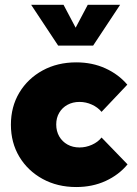

<svg xmlns="http://www.w3.org/2000/svg" viewBox="-20 -752 559 782"><path d="M499.5 -82.5Q463.9 -39.6 410.2 -14.9Q356.4 9.8 290.5 9.8Q213.9 9.8 153.6 -23.2Q93.3 -56.2 58.8 -113.5Q24.4 -170.9 24.4 -244.1Q24.4 -317.4 58.8 -374.8Q93.3 -432.1 153.6 -465.1Q213.9 -498 290.5 -498Q356 -498 409.4 -473.6Q462.9 -449.2 498.5 -407.2L393.6 -296.4Q378.4 -314.9 354.2 -325.9Q330.1 -336.9 303.7 -336.9Q276.4 -336.9 254.9 -325.2Q233.4 -313.5 221.2 -292.7Q209 -272 209 -245.1Q209 -217.8 221.2 -196.5Q233.4 -175.3 254.9 -163.3Q276.4 -151.4 303.7 -151.4Q330.1 -151.4 354.5 -162.4Q378.9 -173.3 393.6 -191.9ZM359.4 -566.4H216.8L106.9 -732.4H238.8L288.1 -639.2L337.4 -732.4H469.2Z"/></svg>

Font: Kumbh Sans Black
Style: Regular
Weight: 900
Version: Version 1.005